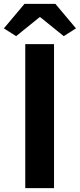

<svg xmlns="http://www.w3.org/2000/svg" viewBox="-39 -968 411 988"><path d="M91 0V-741H239V0ZM44 -782 -19 -822 87 -948H246L352 -822L289 -782L169 -879H164Z"/></svg>

Font: Chiron Sans HK TT
Style: Bold
Weight: 700
Designer: Ryoko NISHIZUKA 西塚涼子 (kana, bopomofo & ideographs); Paul D. Hunt (Latin, Greek & Cyrillic); Sandoll Communications 산돌커뮤니
Foundry: Adobe
Version: Version 2.022;hotconv 1.0.109;makeotfexe 2.5.65596